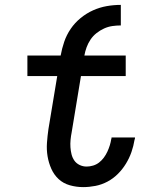

<svg xmlns="http://www.w3.org/2000/svg" viewBox="-20 -757 640 785"><path d="M320 8Q292 8 265.5 0.5Q239 -7 220 -24.5Q201 -42 190 -66.5Q179 -91 174.5 -118Q170 -145 172 -173Q174 -201 178 -229L214 -446H92V-530H228Q233 -558 242.5 -586Q252 -614 269 -639Q286 -664 310 -683.5Q334 -703 361 -715Q388 -727 416.5 -732Q445 -737 474 -737V-653Q457 -653 439.5 -650.5Q422 -648 405.5 -640.5Q389 -633 374.5 -621.5Q360 -610 350 -595Q340 -580 334 -563.5Q328 -547 325 -530H494V-446H311L273 -216Q270 -201 268.5 -185.5Q267 -170 268 -155Q269 -140 272.5 -126Q276 -112 284 -100.5Q292 -89 305.5 -82.5Q319 -76 334 -76Q347 -76 360.5 -80Q374 -84 385 -92.5Q396 -101 404.5 -112.5Q413 -124 419 -137Q425 -150 429 -163Q433 -176 435 -189Q436 -190 436 -191.5Q436 -193 436 -195H532Q532 -192 531.5 -189.5Q531 -187 530 -185Q526 -160 517.5 -135.5Q509 -111 495 -88Q481 -65 462 -46Q443 -27 419.5 -14.5Q396 -2 370.5 3Q345 8 320 8Z"/></svg>

Font: Iosevka Slab MdExObl
Style: Regular
Weight: 500
Width: 7
Italic angle: -9°
Monospace: yes
Designer: Belleve Invis
Foundry: Belleve Invis
Version: Version 11.1.1; ttfautohint (v1.8.3)